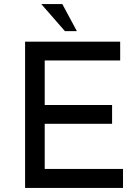

<svg xmlns="http://www.w3.org/2000/svg" viewBox="-20 -929 693 949"><path d="M104 -723H574V-630H201V-410H534V-317H201V-94H588V0H104ZM184 -909H288L360 -775H301Z"/></svg>

Font: Synthetic
Style: Regular
Weight: 400
Designer: Santiago Orozco
Foundry: Typemade
Version: Version 2.000; ttfautohint (v1.8.4.7-5d5b)